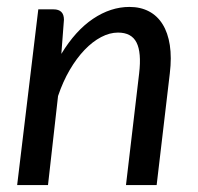

<svg xmlns="http://www.w3.org/2000/svg" viewBox="-20 -534 570 554"><path d="M29.5 0 90.5 -507H134.5Q164.5 -507 164.5 -477L157 -378.5Q197.5 -445.5 248.5 -479.8Q299.5 -514 353.5 -514Q385.5 -514 409.8 -501.2Q434 -488.5 449.2 -464Q464.5 -439.5 470 -403.8Q475.5 -368 470 -322.5L432 0H343.5L381.5 -322.5Q388.5 -382.5 374 -411.2Q359.5 -440 320.5 -440Q296.5 -440 271.8 -427Q247 -414 224 -390Q201 -366 181.2 -332.2Q161.5 -298.5 147.5 -257L118.5 0Z"/></svg>

Font: Lato
Style: Italic
Weight: 400
Italic angle: -7°
Designer: Lukasz Dziedzic
Foundry: tyPoland Lukasz Dziedzic
Version: Version 2.007; 2014-02-27